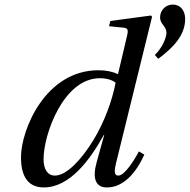

<svg xmlns="http://www.w3.org/2000/svg" viewBox="-20 -810 832 842"><path d="M682 -733C682 -704 710 -695 710 -666C710 -646 692 -600 659 -569L674 -552C741 -602 792 -656 792 -727C792 -764 771 -790 738 -790C706 -790 682 -765 682 -733ZM72 -120C72 -55 91 12 172 12C287 12 376 -111 435 -218H437L404 -99C384 -28 399 13 450 12C523 12 579 -56 613 -132L589 -146C571 -111 527 -40 499 -40C479 -40 481 -63 489 -95L647 -737L642 -742L464 -718L458 -695L518 -689C542 -687 544 -680 536 -648L498 -487L496 -485C477 -495 446 -502 412 -502C179 -502 72 -241 72 -120ZM171 -112C171 -220 258 -467 418 -467C449 -467 475 -458 487 -447C472 -370 439 -276 388 -193C340 -115 274 -40 221 -40C189 -40 171 -67 171 -112Z"/></svg>

Font: Heuristica
Style: Italic
Weight: 400
Italic angle: -13°
Version: Version 1.0.1